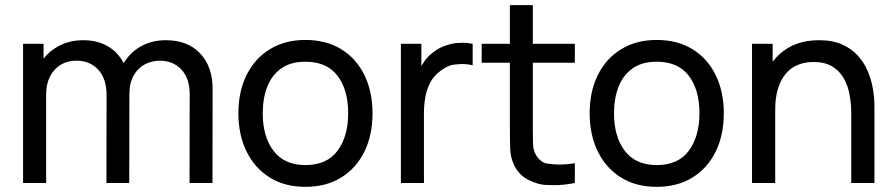

<svg xmlns="http://www.w3.org/2000/svg" viewBox="-20 -710 3473 745"><path d="M715.5 0 716 -345.5Q716 -406 683.8 -440.2Q651.5 -474.5 600 -474.5Q570 -474.5 543 -460.8Q516 -447 499 -417.8Q482 -388.5 482 -343L481.5 0H393L393.5 -342Q393.5 -404 361.5 -439.2Q329.5 -474.5 276.5 -474.5Q224 -474.5 191.5 -438.5Q159 -402.5 159 -343V0H69.5V-540H149V-482.5Q171.5 -511.5 205 -530Q248 -554 302.5 -554Q357 -554 397.5 -531Q437.5 -508 460 -465Q484.5 -506.5 526.5 -530Q569.5 -554 623.5 -554Q708 -554 756.5 -502.8Q805 -451.5 805 -365L804.5 0Z M1165 15Q1084.5 15 1026.2 -21.5Q968 -58 936.5 -122.5Q905 -187 905 -270.5Q905 -355.5 937 -419.5Q969 -483.5 1027.5 -519.2Q1086 -555 1165 -555Q1246 -555 1304.5 -518.8Q1363 -482.5 1394.2 -418.2Q1425.5 -354 1425.5 -270.5Q1425.5 -186 1394 -121.8Q1362.5 -57.5 1304 -21.2Q1245.5 15 1165 15ZM1165 -69.5Q1249 -69.5 1290 -125.5Q1331 -181.5 1331 -270.5Q1331 -362 1289.5 -416.2Q1248 -470.5 1165 -470.5Q1108.5 -470.5 1072 -445Q1035.5 -419.5 1017.5 -374.5Q999.5 -329.5 999.5 -270.5Q999.5 -179.5 1041.5 -124.5Q1083.5 -69.5 1165 -69.5Z M1535.5 0V-540H1615V-454Q1620.5 -463.5 1627 -472.5Q1642 -493.5 1661 -507Q1682 -524 1708.5 -533Q1735 -542 1752 -543Q1769 -544 1775.5 -544Q1796 -544 1814 -540V-456.5Q1795 -461.5 1773.5 -461.5Q1763 -461.5 1741 -459.2Q1719 -457 1690.5 -436Q1664.5 -417.5 1650.2 -391Q1636 -364.5 1630.5 -333.8Q1625 -303 1625 -271V0Z M2210.5 0Q2169.5 8.5 2129.5 8.5Q2122.5 8.5 2095.8 7.5Q2069 6.5 2032.5 -11Q1996 -28.5 1977 -65Q1961 -97 1959.8 -129.8Q1958.5 -162.5 1958.5 -204V-466.5H1849V-540H1958.5V-690H2047.5V-540H2210.5V-466.5H2047.5V-208Q2047.5 -175 2048.2 -151.5Q2049 -128 2058.5 -111Q2076.5 -79 2103.8 -75.2Q2131 -71.5 2149 -71.5Q2177 -71.5 2210.5 -76.5Z M2528 15Q2447.5 15 2389.2 -21.5Q2331 -58 2299.5 -122.5Q2268 -187 2268 -270.5Q2268 -355.5 2300 -419.5Q2332 -483.5 2390.5 -519.2Q2449 -555 2528 -555Q2609 -555 2667.5 -518.8Q2726 -482.5 2757.2 -418.2Q2788.5 -354 2788.5 -270.5Q2788.5 -186 2757 -121.8Q2725.5 -57.5 2667 -21.2Q2608.5 15 2528 15ZM2528 -69.5Q2612 -69.5 2653 -125.5Q2694 -181.5 2694 -270.5Q2694 -362 2652.5 -416.2Q2611 -470.5 2528 -470.5Q2471.5 -470.5 2435 -445Q2398.5 -419.5 2380.5 -374.5Q2362.5 -329.5 2362.5 -270.5Q2362.5 -179.5 2404.5 -124.5Q2446.5 -69.5 2528 -69.5Z M3283 0V-270.5Q3283 -309 3276.2 -344.5Q3269.5 -380 3252.8 -408.2Q3236 -436.5 3207.8 -453Q3179.5 -469.5 3136.5 -469.5Q3103 -469.5 3075.8 -458.2Q3048.5 -447 3029 -424Q3009.5 -401 2998.8 -366.2Q2988 -331.5 2988 -284.5V0H2898V-540H2978V-470.5Q3002.5 -503 3037.5 -524Q3088.5 -554 3158 -554Q3210.5 -554 3247.5 -537.5Q3284.5 -521 3309 -493.8Q3333.5 -466.5 3347.5 -432.8Q3361.5 -399 3367.2 -364.2Q3373 -329.5 3373 -298.5V0Z"/></svg>

Font: Cns Manrope Med
Style: Regular
Weight: 500
Designer: Mikhail Sharanda
Foundry: Mikhail Sharanda
Version: Version 4.504